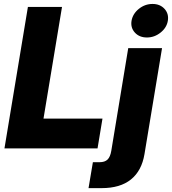

<svg xmlns="http://www.w3.org/2000/svg" viewBox="-20 -763 884 987"><path d="M2.9 0 123.5 -727.5H298.8L203.6 -153.3H506.8L481.4 0ZM639.2 -515.6H813L722.7 29.3Q708.5 114.7 653.3 159.4Q598.1 204.1 502.4 204.1H435.1L457.5 70.8H491.7Q519 70.8 533 57.1Q546.9 43.5 552.2 11.7ZM735.4 -570.3Q696.3 -570.3 673.3 -595.5Q650.4 -620.6 656.2 -656.2Q662.6 -692.4 693.8 -717.5Q725.1 -742.7 764.2 -742.7Q802.7 -742.7 825.7 -717.5Q848.6 -692.4 842.8 -656.2Q836.9 -620.6 805.4 -595.5Q773.9 -570.3 735.4 -570.3Z"/></svg>

Font: Inter Display Extra Bold
Style: Italic
Weight: 800
Italic angle: -9.39999°
Designer: Rasmus Andersson
Foundry: rsms
Version: Version 4.000;git-4fc901f